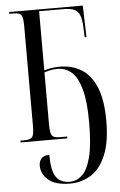

<svg xmlns="http://www.w3.org/2000/svg" viewBox="-63 -757 656 1047"><g transform="rotate(-5 265.5 -233.5)"><path d="M278 247Q198 247 159.5 214Q121 181 121 135Q121 111 135 96Q149 81 178 81Q178 166 201.5 201.5Q225 237 277 237Q314 237 344 210Q374 183 392 115Q410 47 410 -76Q410 -193 391 -259.5Q372 -326 339.5 -354Q307 -382 264 -382Q239 -382 222 -378Q205 -374 191 -369V-83Q191 -39 200.5 -24.5Q210 -10 242 -10H284V0H28V-10H50Q83 -10 93 -23.5Q103 -37 103 -82V-631Q103 -677 93.5 -690.5Q84 -704 56 -704H28V-714H431L436 -541H426L424 -596Q422 -638 413 -661.5Q404 -685 383.5 -694.5Q363 -704 325 -704H191V-380Q207 -385 228 -389Q249 -393 277 -393Q344 -393 395 -361.5Q446 -330 475 -261Q504 -192 504 -77Q504 39 474 110.5Q444 182 393 214.5Q342 247 278 247Z"/></g></svg>

Font: Noto Serif Display ExtraCondensed
Style: Regular
Weight: 400
Width: 2
Designer: Monotype Design Team
Foundry: Monotype Imaging Inc.
Version: Version 2.009